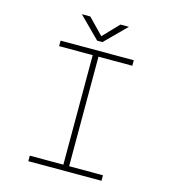

<svg xmlns="http://www.w3.org/2000/svg" viewBox="-126 -975 961 1077"><g transform="rotate(15 355.0 -437.0)"><path d="M563.5 -668H367V-32H563.5V0H138.5V-32H333.5V-668H138.5V-700H563.5ZM488.5 -874 367.5 -753H336.5L215.5 -874H264.5L352.5 -783L439.5 -874Z"/></g></svg>

Font: League Mono Thin
Style: Regular
Weight: 100
Width: 6
Designer: Tyler Finck
Foundry: The League of Moveable Type / Tyler Finck
Version: Version 2.300;RELEASE